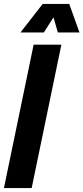

<svg xmlns="http://www.w3.org/2000/svg" viewBox="-46 -956 424 976"><path d="M-26 0 125 -729H266L115 0ZM58 -791 171 -936H306L358 -791H248L226 -868L177 -791Z"/></svg>

Font: Mona Sans Condensed
Style: Bold Italic
Weight: 700
Width: 3
Italic angle: -11.7°
Designer: Deni Anggara
Foundry: GitHub
Version: Version 1.001; ttfautohint (v1.8.4.7-5d5b);gftools[0.9.31]